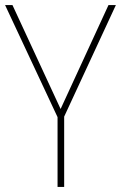

<svg xmlns="http://www.w3.org/2000/svg" viewBox="-20 -734 475 754"><path d="M218 -306 29 -714H0L206 -274V0H232V-276L435 -714H406Z"/></svg>

Font: Noto Sans Malayalam SemiCondensed Thin
Style: Regular
Weight: 100
Width: 4
Designer: Jelle Bosma - Monotype Design Team
Foundry: Monotype Imaging Inc.
Version: Version 2.104